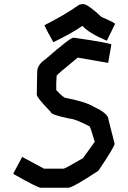

<svg xmlns="http://www.w3.org/2000/svg" viewBox="-20 -925 616 925"><path d="M336.9 -743.2Q516.6 -717.3 516.6 -710L501 -622.1L354.5 -647.5Q252.9 -564.5 252.9 -560.5L251 -525.4V-491.2Q285.6 -453.1 297.9 -453.1Q395 -434.1 432.6 -410.2Q502.9 -377.9 502.9 -347.7L532.2 -232.4Q532.2 -218.3 454.1 -102.5Q329.6 -20.5 309.6 -20.5H176.8Q161.6 -20.5 47.9 -85L43.9 -88.9L86.9 -168.9L192.4 -112.3H286.1Q293 -112.3 379.9 -163.1L436.5 -242.2Q414.6 -316.4 411.1 -316.4Q339.8 -353.5 315.4 -353.5Q223.6 -372.1 223.6 -386.7Q157.2 -454.6 157.2 -469.7L159.2 -578.1Q159.2 -613.3 200.2 -640.6Q317.9 -743.2 333 -743.2ZM381.8 -905.3Q402.3 -905.3 469.7 -842.8Q534.2 -815.4 534.2 -809.6L495.1 -729.5H493.2Q408.7 -765.1 377.9 -799.8H376Q333.5 -769 237.3 -721.7Q207 -773.4 194.3 -803.7Q290 -851.6 360.4 -901.4Q368.2 -905.3 381.8 -905.3Z"/></svg>

Font: ww_drahtTSB
Style: Regular
Weight: 400
Designer: Dr. Wolfgang Wiebecke
Version: Version 1.06 May 21, 2010, initial release